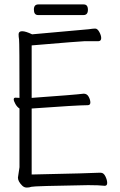

<svg xmlns="http://www.w3.org/2000/svg" viewBox="-20 -839 540 867"><path d="M101 8Q89 8 80 -1Q61 -20 61 -37L68 -84V-349Q57 -356 49.5 -369.5Q42 -383 42 -390Q42 -398 50 -398Q57 -397 68 -397Q68 -649 66 -661Q64 -673 64 -684Q64 -698 80 -698Q96 -698 125 -684Q366 -705 381 -707Q400 -710 410 -710Q420 -710 428.5 -694.5Q437 -679 437 -667Q437 -654 425 -653H362Q348 -653 123 -634V-397Q319 -411 358 -416Q373 -416 380.5 -402Q388 -388 388 -376Q388 -364 376 -364Q331 -364 123 -349V-51Q403 -57 427 -59H435Q448 -59 456 -42.5Q464 -26 464 -13Q464 0 453 0Q427 -3 378 -3Q132 1 122 4.5Q112 8 101 8ZM152 -771Q133 -771 133 -796Q133 -819 153 -819H358Q377 -819 377 -795Q377 -771 357 -771Z"/></svg>

Font: LXGW WenKai Mono TC Light
Style: Regular
Weight: 300
Designer: LXGW / Fontworks Inc.
Foundry: LXGW / Fontworks Inc.
Version: Version 1.330